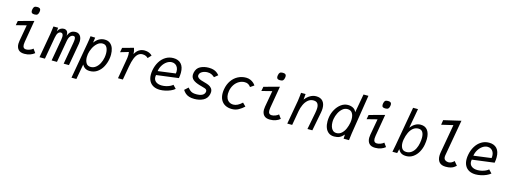

<svg xmlns="http://www.w3.org/2000/svg" viewBox="-8 -1887 8417 3172"><g transform="rotate(15 4200.0 -301.0)"><path d="M205.5 -124.5Q205.5 -146 210.5 -176L260 -454L84.5 -409.5L98.5 -485L363 -557L299 -181.5Q294.5 -156 294.5 -135.5Q294.5 -101.5 308.5 -84Q322.5 -66.5 353.5 -66.5Q381 -66.5 414.2 -79.2Q447.5 -92 468 -111.5L514.5 -47Q484 -20.5 439.8 -4.8Q395.5 11 342 11Q272 11 238.8 -25.5Q205.5 -62 205.5 -124.5ZM278 -707.5Q278 -716.5 280.5 -732.5Q286.5 -766 301.5 -779Q316.5 -792 350 -792Q381 -792 395.2 -780.8Q409.5 -769.5 409.5 -745Q409.5 -736 407 -721Q401 -687 385.8 -673.8Q370.5 -660.5 336.5 -660.5Q306 -660.5 292 -671.5Q278 -682.5 278 -707.5Z M691 -550H771L765.5 -488.5Q785 -525 810.8 -541.5Q836.5 -558 869.5 -558Q902 -558 923 -535.5Q944 -513 940.5 -458Q956.5 -499 977.5 -520.8Q998.5 -542.5 1021.8 -549.8Q1045 -557 1074 -557Q1103 -557 1126 -542Q1149 -527 1162.2 -498Q1175.5 -469 1175.5 -429.5Q1175.5 -406.5 1171.5 -385L1103.5 0H1013L1078 -370Q1085 -411 1085 -434.5Q1085 -461 1076.8 -473Q1068.5 -485 1051 -485Q1021 -485 998 -459Q975 -433 964.5 -374L898.5 0H807L872 -370Q877.5 -403 877.5 -423.5Q877.5 -485 836.5 -485Q808 -485 788.5 -459.5Q769 -434 758.5 -374L692.5 0H599.5L674 -423Q683.5 -478.5 691 -550Z M1324.5 -553 1405 -550 1392 -461.5Q1465 -560 1566.5 -560Q1624 -560 1660.8 -530.5Q1697.5 -501 1714 -453Q1730.5 -405 1730.5 -346.5Q1730.5 -308.5 1723.5 -269.5Q1711 -199 1677.8 -136.2Q1644.5 -73.5 1589.2 -33.8Q1534 6 1460.5 6Q1412 6 1380.8 -13Q1349.5 -32 1329 -70.5L1281.5 190H1197.5L1307 -431Q1313.5 -466.5 1317.5 -496.2Q1321.5 -526 1324.5 -553ZM1640.5 -274.5Q1646.5 -310.5 1646.5 -341.5Q1646.5 -404.5 1623.8 -446.2Q1601 -488 1549.5 -488Q1501 -488 1460.8 -452.5Q1420.5 -417 1394 -363.8Q1367.5 -310.5 1358.5 -258.5Q1354 -233 1354 -204Q1354 -144.5 1378.2 -103.8Q1402.5 -63 1457.5 -63Q1504.5 -63 1542.8 -92.8Q1581 -122.5 1605.8 -170.8Q1630.5 -219 1640.5 -274.5Z M1972.5 -174Q1977.5 -204 1982.8 -235.2Q1988 -266.5 1993 -293Q2001.5 -339.5 2005 -366.2Q2008.5 -393 2008.5 -417.5Q2008.5 -443.5 2004.5 -465.5L1864 -424L1878 -502.5L2067.5 -553.5Q2077 -529 2081.2 -505.2Q2085.5 -481.5 2086.5 -451.5Q2142.5 -557 2250 -557Q2293 -557 2327 -542.5Q2361 -528 2381.5 -505L2328.5 -448Q2317 -462.5 2291.8 -474.8Q2266.5 -487 2233.5 -487Q2190 -487 2158.5 -459.8Q2127 -432.5 2104.8 -377Q2082.5 -321.5 2067 -234L2025.5 0H1942Q1949 -37 1972.5 -174Z M2450.5 -202Q2450.5 -237.5 2458 -277Q2473 -357.5 2511.8 -421.2Q2550.5 -485 2609.8 -521.8Q2669 -558.5 2742.5 -558.5Q2827.5 -558.5 2875.2 -507.5Q2923 -456.5 2923 -355.5Q2923 -313.5 2914 -262.5L2535.5 -213.5Q2532 -197.5 2532 -181.5Q2532 -128.5 2569.8 -99.8Q2607.5 -71 2672 -71Q2708 -71 2744.5 -79.8Q2781 -88.5 2810.5 -102.8Q2840 -117 2855.5 -132.5L2909 -76.5Q2881 -52 2838.2 -33.2Q2795.5 -14.5 2748 -4.2Q2700.5 6 2658.5 6Q2594 6 2547.2 -18.5Q2500.5 -43 2475.5 -89.8Q2450.5 -136.5 2450.5 -202ZM2848.5 -359Q2848.5 -396.5 2834.2 -425.2Q2820 -454 2794.5 -470Q2769 -486 2736 -486Q2691.5 -486 2650 -457.5Q2608.5 -429 2580.2 -382.5Q2552 -336 2544.5 -283.5L2845.5 -323.5Q2848.5 -342.5 2848.5 -359Z M3047.5 -97 3109.5 -153.5Q3134 -124.5 3152.8 -109.2Q3171.5 -94 3196 -86.5Q3220.5 -79 3258.5 -79Q3322 -79 3359 -98Q3396 -117 3404 -154Q3405.5 -162.5 3405.5 -168.5Q3405.5 -185 3395.2 -195.2Q3385 -205.5 3368 -211.5Q3351 -217.5 3317.5 -226.5Q3298 -231.5 3279 -237Q3197.5 -260.5 3159.8 -293.5Q3122 -326.5 3122 -376.5Q3122 -393.5 3125.5 -410.5Q3142 -491.5 3205 -523.8Q3268 -556 3347.5 -556Q3393.5 -556 3427 -546.2Q3460.5 -536.5 3484 -519.5Q3507.5 -502.5 3530.5 -476.5L3469.5 -427Q3442 -451.5 3414 -464.5Q3386 -477.5 3348 -477.5Q3299 -477.5 3260 -457Q3221 -436.5 3212.5 -402Q3210.5 -395.5 3210.5 -387.5Q3210.5 -364.5 3230 -348.5Q3249.5 -332.5 3277.5 -322.8Q3305.5 -313 3348 -302Q3385 -292.5 3414.5 -279.5Q3444 -266.5 3465.5 -241Q3487 -215.5 3487 -176.5Q3487 -160 3482.5 -140.5Q3464.5 -64.5 3399.5 -30.2Q3334.5 4 3247 4Q3194 4 3157 -8Q3120 -20 3094.5 -41.8Q3069 -63.5 3047.5 -97Z M3675.5 -210.5Q3675.5 -244.5 3682 -280Q3697 -364.5 3740.2 -427.2Q3783.5 -490 3847.2 -523.5Q3911 -557 3986.5 -557Q4025 -557 4058 -543.2Q4091 -529.5 4114.2 -509Q4137.5 -488.5 4150.5 -467.5L4087 -424Q4068.5 -449 4045 -464Q4021.5 -479 3984 -479Q3932 -479 3886.2 -452.5Q3840.5 -426 3809.2 -378.8Q3778 -331.5 3767.5 -271Q3763 -245.5 3763 -222Q3763 -177.5 3778.5 -143.8Q3794 -110 3823.8 -91Q3853.5 -72 3894 -72Q3965 -72 4042.5 -146L4096.5 -92Q4053.5 -51.5 4002.5 -23.2Q3951.5 5 3889.5 5Q3824.5 5 3776.2 -20.2Q3728 -45.5 3701.8 -94Q3675.5 -142.5 3675.5 -210.5Z M4405.5 -124.5Q4405.5 -146 4410.5 -176L4460 -454L4284.5 -409.5L4298.5 -485L4563 -557L4499 -181.5Q4494.5 -156 4494.5 -135.5Q4494.5 -101.5 4508.5 -84Q4522.5 -66.5 4553.5 -66.5Q4581 -66.5 4614.2 -79.2Q4647.5 -92 4668 -111.5L4714.5 -47Q4684 -20.5 4639.8 -4.8Q4595.5 11 4542 11Q4472 11 4438.8 -25.5Q4405.5 -62 4405.5 -124.5ZM4478 -707.5Q4478 -716.5 4480.5 -732.5Q4486.5 -766 4501.5 -779Q4516.5 -792 4550 -792Q4581 -792 4595.2 -780.8Q4609.5 -769.5 4609.5 -745Q4609.5 -736 4607 -721Q4601 -687 4585.8 -673.8Q4570.5 -660.5 4536.5 -660.5Q4506 -660.5 4492 -671.5Q4478 -682.5 4478 -707.5Z M4920.5 -494.5Q4924 -532 4926 -550H5003.5L4995 -452.5Q5033.5 -503.5 5082.8 -531.8Q5132 -560 5184 -560Q5258.5 -560 5297.2 -516.5Q5336 -473 5336 -395.5Q5336 -361 5328.5 -322L5266.5 0H5182.5L5238.5 -288Q5249 -343 5249 -377Q5249 -426.5 5227.8 -454.2Q5206.5 -482 5156.5 -482Q5104 -482 5064.2 -447.5Q5024.5 -413 5000 -359.5Q4975.5 -306 4965 -247L4921.5 0H4837.5L4910 -410Q4916 -443.5 4920.5 -494.5Z M5469.5 -209.5Q5469.5 -247.5 5476.5 -288Q5488 -354.5 5523.2 -416.5Q5558.5 -478.5 5612 -517.8Q5665.5 -557 5729 -557Q5777.5 -557 5816.8 -536.5Q5856 -516 5872.5 -471.5L5930 -790H6014L5908 -117Q5904.5 -95.5 5900.5 -58Q5896.5 -19 5893.5 0H5801L5804.5 -71.5Q5766.5 -28 5729.5 -11Q5692.5 6 5639.5 6Q5581 6 5543 -23.2Q5505 -52.5 5487.2 -101Q5469.5 -149.5 5469.5 -209.5ZM5840.5 -284Q5846 -316 5846 -346.5Q5846 -409 5820.2 -449Q5794.5 -489 5737 -489Q5690 -489 5652.2 -456.2Q5614.5 -423.5 5590.2 -374Q5566 -324.5 5557 -274Q5552 -247.5 5552 -217Q5552 -174.5 5563.5 -138.8Q5575 -103 5599.5 -81Q5624 -59 5662 -59Q5712.5 -59 5749.8 -93.5Q5787 -128 5809 -179.2Q5831 -230.5 5840.5 -284Z M6205.5 -124.5Q6205.5 -146 6210.5 -176L6260 -454L6084.5 -409.5L6098.5 -485L6363 -557L6299 -181.5Q6294.5 -156 6294.5 -135.5Q6294.5 -101.5 6308.5 -84Q6322.5 -66.5 6353.5 -66.5Q6381 -66.5 6414.2 -79.2Q6447.5 -92 6468 -111.5L6514.5 -47Q6484 -20.5 6439.8 -4.8Q6395.5 11 6342 11Q6272 11 6238.8 -25.5Q6205.5 -62 6205.5 -124.5ZM6278 -707.5Q6278 -716.5 6280.5 -732.5Q6286.5 -766 6301.5 -779Q6316.5 -792 6350 -792Q6381 -792 6395.2 -780.8Q6409.5 -769.5 6409.5 -745Q6409.5 -736 6407 -721Q6401 -687 6385.8 -673.8Q6370.5 -660.5 6336.5 -660.5Q6306 -660.5 6292 -671.5Q6278 -682.5 6278 -707.5Z M6734.5 -71.5 6717.5 0H6636Q6646.5 -48 6660 -122L6778 -790H6862L6801.5 -454.5Q6837.5 -502.5 6880.8 -527.8Q6924 -553 6973 -553Q7052.5 -553 7092 -498.5Q7131.5 -444 7131.5 -350.5Q7131.5 -307.5 7122 -252Q7110 -183 7076.5 -123.2Q7043 -63.5 6990.8 -26.8Q6938.5 10 6873 10Q6821 10 6788.2 -9.2Q6755.5 -28.5 6734.5 -71.5ZM7039 -258Q7048 -310.5 7048 -349Q7048 -410.5 7025.5 -445.8Q7003 -481 6953.5 -481Q6903 -481 6864 -449.8Q6825 -418.5 6799.8 -365Q6774.5 -311.5 6762.5 -244Q6757 -214 6757 -186.5Q6757 -129 6781 -92.5Q6805 -56 6857.5 -56Q6908 -56 6945.8 -84.2Q6983.5 -112.5 7006.5 -158.2Q7029.5 -204 7039 -258Z M7403.5 -137.5Q7403.5 -165.5 7410 -203.5L7495.5 -686L7297.5 -639.5L7310.5 -721.5L7605 -790L7495 -168.5Q7493 -157 7493 -145.5Q7493 -105.5 7518 -88.5Q7543 -71.5 7573.5 -71.5Q7600 -71.5 7625.5 -84.5Q7651 -97.5 7669 -118.5L7725 -51.5Q7702 -32 7683 -19.5Q7664 -7 7631 2.2Q7598 11.5 7550 11.5Q7475 11.5 7439.2 -27.8Q7403.5 -67 7403.5 -137.5Z M7850.5 -202Q7850.5 -237.5 7858 -277Q7873 -357.5 7911.8 -421.2Q7950.5 -485 8009.8 -521.8Q8069 -558.5 8142.5 -558.5Q8227.5 -558.5 8275.2 -507.5Q8323 -456.5 8323 -355.5Q8323 -313.5 8314 -262.5L7935.5 -213.5Q7932 -197.5 7932 -181.5Q7932 -128.5 7969.8 -99.8Q8007.5 -71 8072 -71Q8108 -71 8144.5 -79.8Q8181 -88.5 8210.5 -102.8Q8240 -117 8255.5 -132.5L8309 -76.5Q8281 -52 8238.2 -33.2Q8195.5 -14.5 8148 -4.2Q8100.5 6 8058.5 6Q7994 6 7947.2 -18.5Q7900.5 -43 7875.5 -89.8Q7850.5 -136.5 7850.5 -202ZM8248.5 -359Q8248.5 -396.5 8234.2 -425.2Q8220 -454 8194.5 -470Q8169 -486 8136 -486Q8091.5 -486 8050 -457.5Q8008.5 -429 7980.2 -382.5Q7952 -336 7944.5 -283.5L8245.5 -323.5Q8248.5 -342.5 8248.5 -359Z"/></g></svg>

Font: JuliaMono Italic
Style: Regular
Weight: 400
Italic angle: -9°
Monospace: yes
Designer: cormullion
Foundry: corm
Version: Version 0.049; ttfautohint (v1.8.4)